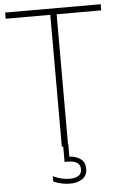

<svg xmlns="http://www.w3.org/2000/svg" viewBox="-62 -783 646 1025"><g transform="rotate(-5 261.5 -270.0)"><path d="M244.5 0V-707H5.5V-740H517.5V-707H278.5V0ZM272 200Q250 200 226.5 195.2Q203 190.5 182.5 180.5V152.5Q209.5 164.5 230.5 169.2Q251.5 174 272 174Q301.5 174 318.8 163Q336 152 336 128Q336 104 318.5 93Q301 82 271 82H252V-10H280V56Q317 58 340.5 76Q364 94 364 128Q364 163.5 338.2 181.8Q312.5 200 272 200Z"/></g></svg>

Font: Encode Sans SmCnd Th
Style: Regular
Weight: 100
Width: 4
Designer: Multiple Designers
Foundry: Impallari Type
Version: Version 3.002; ttfautohint (v1.8.3) -l 8 -r 50 -G 200 -x 14 